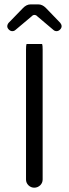

<svg xmlns="http://www.w3.org/2000/svg" viewBox="-20 -871 318 890"><path d="M103 -667Q100.6 -660.6 100.6 -641.6V-39.1Q100.6 -23.4 111.8 -12.2Q123.5 -1 138.7 -1Q154.8 -1 167 -12.7Q177.7 -23.9 177.7 -39.1V-641.6Q177.7 -660.6 175.3 -667ZM51.3 -731.9 127.4 -795.9Q132.8 -801.8 139.6 -801.8Q147.9 -801.3 152.3 -795.9L228 -731.9Q233.9 -726.6 242.2 -726.6Q251 -726.6 258.3 -733.9Q265.6 -741.2 265.6 -749.3Q265.6 -757.3 259.3 -765.1Q192.4 -834.5 191.9 -835Q175.8 -850.6 158.2 -850.6H121.1Q102.5 -850.6 85.9 -833L20 -765.1Q13.7 -757.3 13.7 -749Q13.7 -741.2 21 -733.9Q28.3 -726.6 36.9 -726.6Q45.4 -726.6 51.3 -731.9Z"/></svg>

Font: YuPearl-Light
Style: Light
Weight: 300
Designer: Max Yao
Foundry: Max-Everyday
Version: Version 1.011; ttfautohint (v1.8.3)